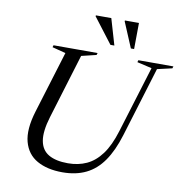

<svg xmlns="http://www.w3.org/2000/svg" viewBox="-97 -1010 1064 1111"><g transform="rotate(10 435.0 -454.0)"><path d="M217 -291.5Q190.5 -204 200 -150Q209.5 -96 251.8 -71.5Q294 -47 365 -47Q425.5 -47 474.5 -69.5Q523.5 -92 561.5 -143.2Q599.5 -194.5 626 -281L746.5 -673L660 -693L663.5 -705H869.5L865.5 -693L778.5 -673L653 -262.5Q624 -168 582 -107.8Q540 -47.5 481 -18.8Q422 10 342.5 10Q253.5 10 193.5 -23.8Q133.5 -57.5 114.5 -128.2Q95.5 -199 129 -309L240.5 -672.5L161.5 -693L165 -705H424L420 -693L333 -672ZM512 -764.5H489L375.5 -913L376.5 -918H467ZM628 -764.5H609L546.5 -913L547 -918H629.5Z"/></g></svg>

Font: Newsreader 60pt
Style: Italic
Weight: 400
Italic angle: -17°
Designer: Hugues Gentile
Foundry: Production Type
Version: Version 1.003